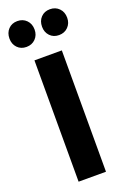

<svg xmlns="http://www.w3.org/2000/svg" viewBox="-185 -986 683 1041"><g transform="rotate(-20 156.5 -466.0)"><path d="M62 -932Q94 -932 114.5 -911Q135 -890 135 -857Q135 -825 114.5 -804Q94 -783 62 -783Q30 -783 10 -804Q-10 -825 -10 -857Q-10 -890 10 -911Q30 -932 62 -932ZM250 -932Q282 -932 302.5 -911Q323 -890 323 -857Q323 -825 302.5 -804Q282 -783 250 -783Q218 -783 198 -804Q178 -825 178 -857Q178 -890 198 -911Q218 -932 250 -932ZM77 0V-700H235V0Z"/></g></svg>

Font: Montserrat Semi Bold
Style: Regular
Weight: 600
Designer: Julieta Ulanovsky
Foundry: Julieta Ulanovsky
Version: Version 3.001 September 28, 2015